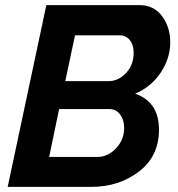

<svg xmlns="http://www.w3.org/2000/svg" viewBox="-20 -730 696 750"><path d="M161 -710H525Q581 -710 613 -667Q645 -624 645 -565Q645 -502 607.5 -446Q570 -390 508 -364Q601 -332 601 -223Q601 -120 523 -60Q445 0 336 0H10ZM404 -413Q442 -413 472 -444.5Q502 -476 502 -524Q502 -555 487 -573.5Q472 -592 447 -592H273L235 -413ZM361 -117Q401 -117 433 -150.5Q465 -184 465 -230Q465 -262 449 -283Q433 -304 407 -304H211L172 -117Z"/></svg>

Font: Raleway-v4020
Style: Bold Italic
Weight: 700
Italic angle: -12°
Designer: Matt McInerney, Pablo Impallari, Rodrigo Fuenzalida
Foundry: Matt McInerney, Pablo Impallari, Rodrigo Fuenzalida
Version: Version 4.020;PS 004.020;hotconv 1.0.88;makeotf.lib2.5.64775